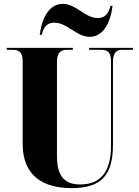

<svg xmlns="http://www.w3.org/2000/svg" viewBox="-20 -961 720 991"><path d="M443 -771C513 -771 550 -843 561 -931H551C539 -890 522 -868 485 -868C417 -868 374 -941 304 -941C234 -941 196 -869 185 -781H195C206 -823 223 -844 260 -844C329 -844 373 -771 443 -771ZM350 10C508 10 563 -62 563 -215V-642C563 -697 588 -704 613 -704H666V-714H440V-704H498C530 -704 553 -697 553 -646V-210C553 -72 498 -9 394 -9C317 -9 274 -48 274 -155V-642C274 -697 300 -704 330 -704H356V-714H15V-704H41C72 -704 97 -697 97 -646V-218C97 -54 202 10 350 10Z"/></svg>

Font: Noto Serif Display Condensed Black
Style: Regular
Weight: 900
Width: 3
Designer: Monotype Design Team
Foundry: Monotype Imaging Inc.
Version: Version 2.009